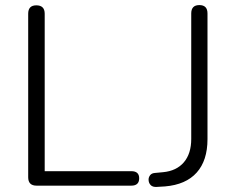

<svg xmlns="http://www.w3.org/2000/svg" viewBox="-20 -731 928 756"><path d="M124 0Q91 0 91 -33V-677Q91 -710 123 -710Q156 -710 156 -677V-57H497Q528 -57 528 -29Q528 0 497 0ZM597 5Q581 6 573 -2.5Q565 -11 565 -24Q565 -33 571 -41Q577 -49 590 -50L622 -53Q675 -58 704 -92Q733 -126 733 -184V-678Q733 -711 765 -711Q797 -711 797 -678V-183Q797 -99 754.5 -51.5Q712 -4 630 3Z"/></svg>

Font: Chiron GoRound TC L
Style: Regular
Weight: 300
Designer: Ryoko NISHIZUKA 西塚涼子 (kana, bopomofo & ideographs); Paul D. Hunt (Latin, Greek & Cyrillic); Sandoll Communications 산돌커뮤니
Foundry: Adobe
Version: Version 1.000;hotconv 1.1.1;makeotfexe 2.6.0